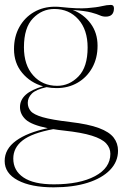

<svg xmlns="http://www.w3.org/2000/svg" viewBox="-20 -550 514 802"><path d="M216 -182Q194.5 -182 174.5 -186Q129.5 -176 112.8 -158.8Q96 -141.5 96 -120.5Q96 -101 108.2 -86.2Q120.5 -71.5 158.2 -60.5Q196 -49.5 272.5 -40.5Q349.5 -31.5 393 -15.2Q436.5 1 454.8 24.8Q473 48.5 473 79.5Q473 125.5 439.5 160Q406 194.5 345.8 213.5Q285.5 232.5 204 232.5Q109.5 232.5 54.5 203.2Q-0.5 174 -0.5 122.5Q-0.5 72.5 46.8 38Q94 3.5 179.5 -14.5Q111 -28.5 87.2 -50.8Q63.5 -73 63.5 -102.5Q63.5 -162.5 160 -189.5Q107 -204.5 72.8 -245.5Q38.5 -286.5 38.5 -345Q38.5 -397 60.8 -437Q83 -477 121.8 -499.5Q160.5 -522 210 -522Q223.5 -522 236 -520.5Q304.5 -513 343.8 -516Q383 -519 405 -524.2Q427 -529.5 443 -529.5Q456 -529.5 456 -515.5Q456 -480.5 421.5 -480.5Q408.5 -480.5 397.2 -485.8Q386 -491 361.2 -497.8Q336.5 -504.5 284 -508.5Q330 -490.5 358.8 -451.5Q387.5 -412.5 387.5 -359Q387.5 -307 365.2 -267Q343 -227 304.2 -204.5Q265.5 -182 216 -182ZM219 -191.5Q269.5 -191.5 307.8 -230.8Q346 -270 346 -351.5Q346 -426 307.2 -469.2Q268.5 -512.5 207 -512.5Q155.5 -512.5 117.8 -473.5Q80 -434.5 80 -352.5Q80 -278 118.8 -234.8Q157.5 -191.5 219 -191.5ZM35.5 112.5Q35.5 162.5 78 191.2Q120.5 220 205 220Q312.5 220 376.8 185.8Q441 151.5 441 92.5Q441 68 423.5 49Q406 30 363.8 16.8Q321.5 3.5 247.5 -4.5Q223.5 -7 202.5 -10.5Q113.5 6 74.5 36.5Q35.5 67 35.5 112.5Z"/></svg>

Font: Newsreader 72pt ExtraLight
Style: Regular
Weight: 275
Designer: Hugues Gentile
Foundry: Production Type
Version: Version 1.003; ttfautohint (v1.8.3)